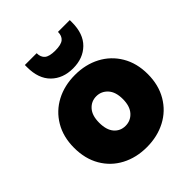

<svg xmlns="http://www.w3.org/2000/svg" viewBox="-223 -941 1082 1082"><g transform="rotate(-45 318.0 -400.0)"><path d="M317 7Q233 7 166.5 -28Q100 -63 62 -128Q24 -193 24 -281Q24 -368 62.5 -433Q101 -498 167.5 -533Q234 -568 318 -568Q402 -568 468.5 -533Q535 -498 573.5 -433Q612 -368 612 -281Q612 -194 573.5 -128.5Q535 -63 468 -28Q401 7 317 7ZM317 -163Q358 -163 385.5 -193.5Q413 -224 413 -281Q413 -338 385.5 -368Q358 -398 318 -398Q278 -398 251 -368Q224 -338 224 -281Q224 -223 250 -193Q276 -163 317 -163ZM516 -789Q516 -698 466.5 -649.5Q417 -601 337 -601Q257 -601 207.5 -649.5Q158 -698 158 -789V-807H252Q252 -775 271 -759Q290 -743 337 -743Q384 -743 403 -759Q422 -775 422 -807H516Z"/></g></svg>

Font: DVN-Poppins ExtBd
Style: Regular
Weight: 800
Designer: Ninad Kale (Devanagari), Jonny Pinhorn (Latin)
Foundry: Indian Type Foundry
Version: 4.004